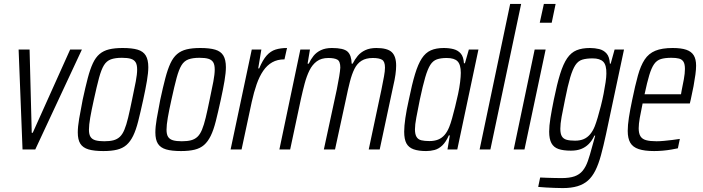

<svg xmlns="http://www.w3.org/2000/svg" viewBox="-20 -763 3586 980"><path d="M95 0 75 -510H131L142 -85H147L338 -510H398L160 0Z M508 8Q460 8 431.5 -0.5Q403 -9 390 -29.5Q377 -50 377 -87Q377 -116 384 -157Q391 -198 402 -254Q416 -319 428 -364.5Q440 -410 454 -440Q468 -470 488 -487Q508 -504 536.5 -511Q565 -518 606 -518Q654 -518 682.5 -509.5Q711 -501 724 -479.5Q737 -458 737 -420Q737 -392 730 -350.5Q723 -309 711 -254Q697 -190 685.5 -144.5Q674 -99 659.5 -69.5Q645 -40 625.5 -23Q606 -6 577.5 1Q549 8 508 8ZM512 -42Q540 -42 559 -47Q578 -52 591.5 -64.5Q605 -77 615 -101Q625 -125 634 -162.5Q643 -200 654 -254Q666 -310 673 -347Q680 -384 680 -408Q680 -433 672 -445.5Q664 -458 647.5 -463Q631 -468 602 -468Q568 -468 546 -460Q524 -452 510.5 -430Q497 -408 485.5 -365.5Q474 -323 459 -254Q447 -200 440.5 -162.5Q434 -125 434 -101Q434 -77 442 -64.5Q450 -52 467 -47Q484 -42 512 -42Z M904 8Q856 8 827.5 -0.5Q799 -9 786 -29.5Q773 -50 773 -87Q773 -116 780 -157Q787 -198 798 -254Q812 -319 824 -364.5Q836 -410 850 -440Q864 -470 884 -487Q904 -504 932.5 -511Q961 -518 1002 -518Q1050 -518 1078.5 -509.5Q1107 -501 1120 -479.5Q1133 -458 1133 -420Q1133 -392 1126 -350.5Q1119 -309 1107 -254Q1093 -190 1081.5 -144.5Q1070 -99 1055.5 -69.5Q1041 -40 1021.5 -23Q1002 -6 973.5 1Q945 8 904 8ZM908 -42Q936 -42 955 -47Q974 -52 987.5 -64.5Q1001 -77 1011 -101Q1021 -125 1030 -162.5Q1039 -200 1050 -254Q1062 -310 1069 -347Q1076 -384 1076 -408Q1076 -433 1068 -445.5Q1060 -458 1043.5 -463Q1027 -468 998 -468Q964 -468 942 -460Q920 -452 906.5 -430Q893 -408 881.5 -365.5Q870 -323 855 -254Q843 -200 836.5 -162.5Q830 -125 830 -101Q830 -77 838 -64.5Q846 -52 863 -47Q880 -42 908 -42Z M1157 0 1265 -510H1314L1298 -414H1303Q1321 -457 1341 -479.5Q1361 -502 1386.5 -510Q1412 -518 1445 -518L1432 -460Q1396 -460 1369.5 -445Q1343 -430 1323.5 -401.5Q1304 -373 1290 -333Q1276 -293 1265 -243L1213 0Z M1406 0 1513 -510H1562L1550 -438H1556Q1566 -460 1580.5 -478Q1595 -496 1618 -507Q1641 -518 1674 -518Q1734 -518 1754 -499.5Q1774 -481 1775 -438H1780Q1791 -460 1806 -478Q1821 -496 1844.5 -507Q1868 -518 1901 -518Q1957 -518 1979.5 -497Q2002 -476 2002 -428Q2002 -408 1998.5 -382.5Q1995 -357 1987 -323L1918 0H1862L1927 -306Q1935 -346 1940 -373Q1945 -400 1945 -418Q1945 -449 1930 -458Q1915 -467 1883 -467Q1848 -467 1825.5 -453Q1803 -439 1789.5 -412Q1776 -385 1766 -346Q1756 -307 1746 -258L1690 0H1633L1699 -306Q1707 -346 1711.5 -373.5Q1716 -401 1717 -418Q1717 -450 1702 -458.5Q1687 -467 1656 -467Q1620 -467 1597 -450Q1574 -433 1559.5 -403.5Q1545 -374 1535 -336.5Q1525 -299 1516 -258L1461 0Z M2155 8Q2116 8 2091 -1Q2066 -10 2054.5 -31Q2043 -52 2043 -91Q2043 -119 2049 -160.5Q2055 -202 2067 -255Q2083 -334 2098.5 -385Q2114 -436 2133 -465Q2152 -494 2179 -506Q2206 -518 2245 -518Q2273 -518 2295.5 -512Q2318 -506 2332 -489.5Q2346 -473 2348 -440H2353L2373 -510H2422L2314 0H2264L2276 -72H2271Q2256 -38 2237.5 -20.5Q2219 -3 2198 2.5Q2177 8 2155 8ZM2172 -43Q2197 -43 2216 -50.5Q2235 -58 2249 -74Q2263 -90 2273 -115Q2280 -132 2287.5 -159Q2295 -186 2303 -218Q2311 -250 2318 -282.5Q2325 -315 2328.5 -344Q2332 -373 2332 -391Q2332 -433 2315.5 -450Q2299 -467 2260 -467Q2230 -467 2210 -460Q2190 -453 2176.5 -432Q2163 -411 2150.5 -368.5Q2138 -326 2123 -255Q2112 -200 2105 -163Q2098 -126 2098 -103Q2098 -78 2106 -64.5Q2114 -51 2130.5 -47Q2147 -43 2172 -43Z M2428 0 2584 -743H2640L2483 0Z M2735 -647 2756 -743H2816L2796 -647ZM2602 0 2709 -510H2765L2657 0Z M2852 197Q2832 197 2810 196Q2788 195 2766.5 194Q2745 193 2727 191L2737 143Q2755 144 2773.5 144.5Q2792 145 2810.5 145.5Q2829 146 2846 146Q2887 146 2912.5 137Q2938 128 2954 108.5Q2970 89 2980.5 59Q2991 29 3002 -13Q3005 -25 3010 -41.5Q3015 -58 3018 -71H3014Q3002 -45 2985 -28Q2968 -11 2946 -2.5Q2924 6 2894 6Q2855 6 2830.5 -2.5Q2806 -11 2794.5 -32.5Q2783 -54 2783 -91Q2783 -120 2789.5 -160.5Q2796 -201 2807 -255Q2823 -334 2839 -385.5Q2855 -437 2875 -466Q2895 -495 2923 -506.5Q2951 -518 2991 -518Q3016 -518 3038.5 -512.5Q3061 -507 3076 -490Q3091 -473 3093 -438H3097L3117 -510H3165L3073 -77Q3060 -17 3047.5 29Q3035 75 3019 107Q3003 139 2981 158.5Q2959 178 2927.5 187.5Q2896 197 2852 197ZM2915 -45Q2941 -45 2959.5 -53Q2978 -61 2992 -77.5Q3006 -94 3016 -119Q3023 -137 3031 -164Q3039 -191 3047 -222.5Q3055 -254 3061 -285Q3067 -316 3071 -343Q3075 -370 3075 -387Q3076 -431 3059 -448Q3042 -465 3005 -465Q2973 -465 2952 -458.5Q2931 -452 2917 -431Q2903 -410 2890.5 -368Q2878 -326 2864 -255Q2853 -203 2846.5 -166.5Q2840 -130 2840 -106Q2840 -80 2848 -67Q2856 -54 2872.5 -49.5Q2889 -45 2915 -45Z M3319 8Q3270 8 3240 -2Q3210 -12 3197 -34.5Q3184 -57 3184 -95Q3184 -124 3190 -163Q3196 -202 3207 -254Q3222 -327 3236 -377.5Q3250 -428 3270.5 -459Q3291 -490 3325 -504Q3359 -518 3413 -518Q3457 -518 3483 -509Q3509 -500 3521 -480.5Q3533 -461 3533 -428Q3533 -409 3529.5 -382.5Q3526 -356 3520 -323.5Q3514 -291 3506 -256L3501 -235H3260Q3251 -192 3245.5 -161Q3240 -130 3240 -108Q3240 -82 3249 -67.5Q3258 -53 3278 -47.5Q3298 -42 3331 -42Q3348 -42 3369 -44Q3390 -46 3411 -48.5Q3432 -51 3450 -54L3440 -6Q3426 -3 3406 0.5Q3386 4 3363 6Q3340 8 3319 8ZM3270 -282H3456L3459 -300Q3465 -328 3470.5 -358.5Q3476 -389 3476 -411Q3476 -436 3468.5 -448Q3461 -460 3446 -464Q3431 -468 3407 -468Q3374 -468 3353 -461.5Q3332 -455 3318.5 -435.5Q3305 -416 3294 -379.5Q3283 -343 3270 -282Z"/></svg>

Font: Saira Condensed Light
Style: Italic
Weight: 300
Width: 3
Italic angle: -12°
Designer: Hector Gatti with collaboration of the Omnibus-Type team
Foundry: Omnibus-Type
Version: Version 1.101